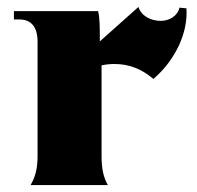

<svg xmlns="http://www.w3.org/2000/svg" viewBox="-20 -532 566 552"><path d="M68 0H290C277 -23 272 -48 272 -84V-344C285 -347 297 -348 309 -348C351 -348 387 -334 421 -305C484 -359 521 -438 516 -508L496 -510C490 -485 466 -472 442 -472C414 -472 386 -486 378 -512L267 -413C267 -453 267 -481 262 -500H20V-476H36C70 -476 88 -454 88 -412V-84C88 -48 82 -24 68 0Z"/></svg>

Font: Sinistre Bold
Style: Regular
Weight: 900
Designer: Jules Durand
Foundry: Collletttivo
Version: Version 69.420;Glyphs 3.2 (3217)